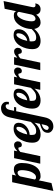

<svg xmlns="http://www.w3.org/2000/svg" viewBox="1203 -2083 1039 3667"><g transform="rotate(-90 1722.5 -249.5)"><path d="M111.8 -29.8 60.1 213.9 -90.8 250 76.2 -537.1H220.2L204.1 -461.9Q253.9 -504.9 320.8 -504.9Q407.2 -504.9 433.6 -421.9Q442.9 -391.6 442.9 -352.3Q442.9 -313 438.2 -273.7Q433.6 -234.4 422.4 -195.1Q411.1 -155.8 392.8 -119.6Q374.5 -83.5 347.2 -55.4Q319.8 -27.3 282.5 -10.7Q245.1 5.9 189.2 5.9Q133.3 5.9 111.8 -29.8ZM306.2 -350.1Q306.2 -433.1 255.9 -433.1Q238.8 -433.1 220 -420.9Q201.2 -408.7 187 -383.8L127.9 -104Q136.7 -81.1 170.7 -81.1Q204.6 -81.1 231.4 -109.4Q283.7 -165 298.8 -268.6Q306.2 -314.5 306.2 -350.1Z M429.7 0 535.6 -500H679.7L667 -438Q691.9 -460 721.9 -480Q752 -500 786.9 -500Q821.8 -500 839.4 -477.1Q856.9 -454.1 856.9 -433.1Q856.9 -397 837.6 -374.5Q818.4 -352.1 791 -352.1Q763.7 -352.1 754.9 -364.5Q746.1 -377 744.1 -389.9Q742.2 -402.8 739 -410.4Q735.8 -418 725.6 -418Q705.1 -418 689.5 -408.4Q673.8 -398.9 653.8 -379.9L573.7 0Z M1261.7 -179.2Q1149.4 5.9 986.8 5.9Q915.5 5.9 873 -31Q830.6 -67.9 830.6 -152.8Q830.6 -267.1 888.7 -374Q933.1 -455.6 1009.8 -490.2Q1049.3 -508.8 1091.8 -508.8Q1161.1 -508.8 1186 -482.7Q1210.9 -456.5 1210.9 -413.1Q1210.9 -327.6 1142.1 -267.8Q1073.2 -208 981 -202.1Q978.5 -173.8 978.5 -162.1Q978.5 -110.8 996.6 -94.5Q1014.6 -78.1 1047.4 -78.1Q1105 -78.1 1144.3 -103.8Q1183.6 -129.4 1227.5 -179.2ZM1133.8 -419.9Q1133.8 -456.1 1108.9 -456.1Q1072.3 -455.1 1038.1 -391.4Q1003.9 -327.6 988.8 -250Q1046.4 -253.9 1090.1 -303.7Q1133.8 -353.5 1133.8 -419.9Z M1562.5 -600.1Q1564.5 -615.7 1564.5 -629.9Q1564.5 -644 1553 -652.6Q1541.5 -661.1 1530.3 -661.1Q1505.9 -661.1 1485.6 -642.3Q1465.3 -623.5 1456.5 -579.1L1439.5 -500H1512.7L1505.4 -460H1431.6L1316.4 80.1Q1282.2 250 1137.7 250Q1091.3 250 1055.4 219.5Q1019.5 189 1019.5 148.4Q1019.5 107.9 1033.2 84Q1046.9 60.1 1070.3 43Q1104.5 19 1191.4 -7.8L1312.5 -579.1Q1348.1 -749 1494.6 -749Q1541 -749 1576.7 -718.8Q1612.3 -688.5 1612.3 -641.1Q1612.3 -618.2 1609.4 -600.1ZM1184.6 24.9Q1131.3 43.5 1111.3 59.6Q1074.7 89.8 1074.7 127.9Q1074.7 147.5 1098.6 158.2Q1106 161.1 1118.4 161.1Q1130.9 161.1 1146.5 144Q1162.1 127 1171.4 83Z M1912.6 -179.2Q1800.3 5.9 1637.7 5.9Q1566.4 5.9 1523.9 -31Q1481.4 -67.9 1481.4 -152.8Q1481.4 -267.1 1539.6 -374Q1584 -455.6 1660.6 -490.2Q1700.2 -508.8 1742.7 -508.8Q1812 -508.8 1836.9 -482.7Q1861.8 -456.5 1861.8 -413.1Q1861.8 -327.6 1793 -267.8Q1724.1 -208 1631.8 -202.1Q1629.4 -173.8 1629.4 -162.1Q1629.4 -110.8 1647.5 -94.5Q1665.5 -78.1 1698.2 -78.1Q1755.9 -78.1 1795.2 -103.8Q1834.5 -129.4 1878.4 -179.2ZM1784.7 -419.9Q1784.7 -456.1 1759.8 -456.1Q1723.1 -455.1 1689 -391.4Q1654.8 -327.6 1639.6 -250Q1697.3 -253.9 1741 -303.7Q1784.7 -353.5 1784.7 -419.9Z M1840.3 0 1946.3 -500H2090.3L2077.6 -438Q2102.5 -460 2132.6 -480Q2162.6 -500 2197.5 -500Q2232.4 -500 2250 -477.1Q2267.6 -454.1 2267.6 -433.1Q2267.6 -397 2248.3 -374.5Q2229 -352.1 2201.7 -352.1Q2174.3 -352.1 2165.5 -364.5Q2156.7 -377 2154.8 -389.9Q2152.8 -402.8 2149.7 -410.4Q2146.5 -418 2136.2 -418Q2115.7 -418 2100.1 -408.4Q2084.5 -398.9 2064.5 -379.9L1984.4 0Z M2216.3 0 2322.3 -500H2466.3L2453.6 -438Q2478.5 -460 2508.5 -480Q2538.6 -500 2573.5 -500Q2608.4 -500 2626 -477.1Q2643.6 -454.1 2643.6 -433.1Q2643.6 -397 2624.3 -374.5Q2605 -352.1 2577.6 -352.1Q2550.3 -352.1 2541.5 -364.5Q2532.7 -377 2530.8 -389.9Q2528.8 -402.8 2525.6 -410.4Q2522.5 -418 2512.2 -418Q2491.7 -418 2476.1 -408.4Q2460.4 -398.9 2440.4 -379.9L2360.4 0Z M3048.3 -179.2Q2936 5.9 2773.4 5.9Q2702.1 5.9 2659.7 -31Q2617.2 -67.9 2617.2 -152.8Q2617.2 -267.1 2675.3 -374Q2719.7 -455.6 2796.4 -490.2Q2835.9 -508.8 2878.4 -508.8Q2947.8 -508.8 2972.7 -482.7Q2997.6 -456.5 2997.6 -413.1Q2997.6 -327.6 2928.7 -267.8Q2859.9 -208 2767.6 -202.1Q2765.1 -173.8 2765.1 -162.1Q2765.1 -110.8 2783.2 -94.5Q2801.3 -78.1 2834 -78.1Q2891.6 -78.1 2930.9 -103.8Q2970.2 -129.4 3014.2 -179.2ZM2920.4 -419.9Q2920.4 -456.1 2895.5 -456.1Q2858.9 -455.1 2824.7 -391.4Q2790.5 -327.6 2775.4 -250Q2833 -253.9 2876.7 -303.7Q2920.4 -353.5 2920.4 -419.9Z M3458 -90.8Q3474.1 -90.8 3490.2 -97.2Q3486.8 -46.9 3455.1 -20.5Q3423.3 5.9 3381.3 5.9Q3339.4 5.9 3319.8 -8.8Q3284.7 -36.1 3276.4 -77.1Q3215.3 5.9 3129.4 5.9Q3043.5 5.9 3012.2 -79.6Q3001 -110.4 3001 -149.7Q3001 -189 3007.8 -228.3Q3014.6 -267.6 3028.8 -306.6Q3060.1 -392.6 3118.2 -448.7Q3176.3 -504.9 3258.3 -504.9Q3301.3 -504.9 3320.3 -490.5Q3339.4 -476.1 3339.4 -454.1V-450.2L3388.2 -680.2L3536.1 -700.2L3421.4 -160.2Q3417 -145 3417 -130.9Q3417 -90.8 3458 -90.8ZM3148.9 -163.6Q3148.9 -90.8 3198.7 -90.8Q3219.7 -90.8 3243.2 -109.1Q3266.6 -127.4 3277.3 -163.1L3330.1 -408.2Q3320.8 -442.9 3289.1 -442.9Q3257.3 -442.9 3231 -413.1Q3167.5 -341.3 3151.4 -207Q3148.9 -186.5 3148.9 -163.6Z"/></g></svg>

Font: UVF Lobster12
Style: Regular
Weight: 400
Designer: Pablo Impallari
Foundry: Pablo Impallari. www.impallari.com
Version: Version 1.004